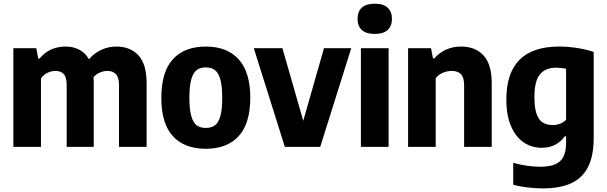

<svg xmlns="http://www.w3.org/2000/svg" viewBox="-20 -814 3364 1064"><path d="M792.5 -351.5V0H639.5V-343Q639.5 -385 622.5 -403Q605.5 -421 575 -421Q555 -421 534.5 -412.5Q514 -404 498.5 -387Q499.5 -369 499.5 -359V0H349.5V-343Q349.5 -385.5 333.5 -403.2Q317.5 -421 287.5 -421Q265 -421 243 -410.5Q221 -400 207 -379.5V0H54V-547H181L192 -489.5H199Q254 -556 343.5 -556Q386 -556 419.2 -538.8Q452.5 -521.5 473 -485.5Q503 -521 542.5 -538.5Q582 -556 625 -556Q702 -556 747.2 -507.2Q792.5 -458.5 792.5 -351.5Z M874 -271Q874 -415 937.8 -485.5Q1001.5 -556 1120.5 -556Q1239 -556 1303 -484.8Q1367 -413.5 1367 -272.5Q1367 -130.5 1303 -60Q1239 10.5 1120.5 10.5Q1002 10.5 938 -59.5Q874 -129.5 874 -271ZM1211.5 -271Q1211.5 -337 1201 -374Q1190.5 -411 1170.8 -425.8Q1151 -440.5 1120.5 -440.5Q1090 -440.5 1070.2 -425.8Q1050.5 -411 1040 -374.5Q1029.5 -338 1029.5 -273Q1029.5 -207.5 1040 -170.8Q1050.5 -134 1070 -119.5Q1089.5 -105 1120.5 -105Q1151.5 -105 1171 -119.5Q1190.5 -134 1201 -170.2Q1211.5 -206.5 1211.5 -271Z M1775.5 -547H1926.5L1754.5 0H1558.5L1386.5 -547H1545L1660.5 -144.5Z M1980 0V-547H2133.5V0ZM1961.5 -709.5Q1961.5 -750 1985.2 -771.8Q2009 -793.5 2057 -793.5Q2104.5 -793.5 2128.2 -771.5Q2152 -749.5 2152 -709.5Q2152 -669.5 2128.2 -647.8Q2104.5 -626 2057 -626Q2009 -626 1985.2 -647.8Q1961.5 -669.5 1961.5 -709.5Z M2241.5 -547H2368.5L2379.5 -490H2386.5Q2414.5 -522.5 2452.2 -539.2Q2490 -556 2535.5 -556Q2613.5 -556 2659.2 -507.2Q2705 -458.5 2705 -352.5V0H2552V-342Q2552 -385 2534.2 -403Q2516.5 -421 2483 -421Q2458 -421 2434 -410.8Q2410 -400.5 2394.5 -380.5V0H2241.5Z M2824 209.5V88.5Q2902 110 2975.5 110Q3049 110 3083 79.8Q3117 49.5 3117 -22V-58.5H3109.5Q3089 -28.5 3056.5 -11.8Q3024 5 2981.5 5Q2928.5 5 2884.2 -23.5Q2840 -52 2813 -112.2Q2786 -172.5 2786 -263Q2786 -555.5 3077.5 -556Q3126.5 -556 3177.5 -548.2Q3228.5 -540.5 3270 -526V-49Q3270 49 3239 110.8Q3208 172.5 3145.8 201.2Q3083.5 230 2988.5 230Q2948 230 2904.5 225Q2861 220 2824 209.5ZM3117 -150V-433Q3088 -439 3063.5 -439Q3002 -439 2971.8 -401.5Q2941.5 -364 2941.5 -276.5Q2941.5 -217 2953.5 -182.8Q2965.5 -148.5 2987.8 -134.8Q3010 -121 3044 -121Q3064.5 -121 3084 -128.5Q3103.5 -136 3117 -150Z"/></svg>

Font: Encode Sans Semi Condensed
Style: Bold
Weight: 700
Width: 4
Designer: Multiple Designers
Foundry: Impallari Type
Version: Version 2.000